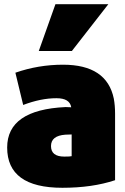

<svg xmlns="http://www.w3.org/2000/svg" viewBox="-20 -866 593 911"><path d="M526 -11Q418 25 276 25Q14 25 14 -166Q14 -345 291 -358Q310 -358 318 -357Q311 -400 248 -400Q174 -400 90 -368L53 -521Q162 -559 279 -559Q487 -559 520 -398Q526 -365 526 -327ZM320 -125V-228Q299 -228 290 -227Q222 -222 222 -173Q222 -123 285 -123Q313 -123 320 -125ZM321 -624H164L243 -846H494Z"/></svg>

Font: Repo
Style: ExtraBlack
Weight: 1000
Designer: Stefan Peev
Foundry: Context Ltd
Version: Version 001.000